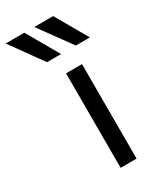

<svg xmlns="http://www.w3.org/2000/svg" viewBox="-309 -881 786 947"><g transform="rotate(-30 84.5 -407.0)"><path d="M-102.5 -814.5H3.9L108.4 -632.8H28.3ZM60.5 -814.5H168L272.5 -632.8H192.4ZM82 0V-538.1H172.9V0Z"/></g></svg>

Font: Gothic A1 Medium
Style: Regular
Weight: 500
Designer: HanYang I&C Co.,Ltd.
Foundry: HanYang I&C Co.,Ltd.
Version: Version 2.50